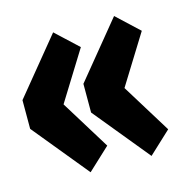

<svg xmlns="http://www.w3.org/2000/svg" viewBox="-95 -607 622 627"><g transform="rotate(-15 216.5 -293.5)"><path d="M-17 -342 137 -530 212 -460 109 -294 212 -127 137 -57 -17 -245ZM189 -342 343 -530 418 -460 315 -294 418 -127 343 -57 189 -245Z"/></g></svg>

Font: League Mono Condensed ExtraBold
Style: Regular
Weight: 800
Width: 1
Designer: Tyler Finck
Foundry: The League of Moveable Type / Tyler Finck
Version: Version 2.210